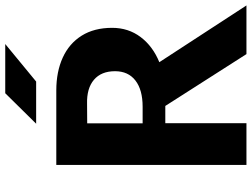

<svg xmlns="http://www.w3.org/2000/svg" viewBox="-130 -798 928 707"><g transform="rotate(-90 333.5 -444.0)"><path d="M387.2 -774.4H231.9L344.2 -888.2H525.4ZM488.3 0 297.4 -298.8H233.9V0H80.1V-700.2H354.5Q423.3 -700.2 475.3 -676.5Q527.3 -652.8 556.2 -606.7Q585 -560.5 585 -494.6Q585 -434.6 551 -389.6Q517.1 -344.7 458.5 -320.8L667.5 0ZM294.4 -382.3Q356.9 -382.3 391.1 -408.9Q425.3 -435.5 425.3 -483.9Q425.3 -534.7 393.8 -561.5Q362.3 -588.4 305.2 -586.9L233.4 -586.4V-382.3Z"/></g></svg>

Font: Selawik
Style: Bold
Weight: 700
Designer: Aaron Bell
Foundry: Microsoft Corporation
Version: Version 1.01